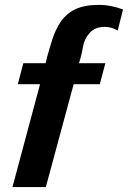

<svg xmlns="http://www.w3.org/2000/svg" viewBox="-20 -755 517 775"><path d="M476.6 -716.8C442.1 -729.2 410.5 -735.4 381.8 -735.4C361.7 -735.4 343.4 -733.9 327.1 -731C310.9 -728 296.5 -723.6 284.2 -717.8C271.8 -711.9 260.7 -704.8 251 -696.3C241.2 -687.8 232.7 -678.4 225.6 -668C218.4 -657.6 211.9 -646.2 206.1 -633.8C200.2 -621.4 195 -608.1 190.4 -593.8L176.8 -548.8C172.2 -533.2 168 -516.9 164.1 -500H74.2L51.8 -415H141.6L30.3 0H165L277.3 -415H382.8L405.3 -500H298.8C306 -522.1 311.4 -544.1 314.9 -565.9C318.5 -587.7 327.6 -606.6 342.3 -622.6C356.9 -638.5 377 -646.5 402.3 -646.5C421.2 -646.5 438.8 -641.6 455.1 -631.8Z"/></svg>

Font: FreeUniversal
Style: BoldItalic
Weight: 700
Italic angle: -11°
Version: Version 1.001